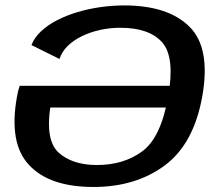

<svg xmlns="http://www.w3.org/2000/svg" viewBox="-20 -702 839 726"><path d="M333.5 5Q493 5 603 -76.5Q713 -158 745 -338.5Q777 -520.5 697 -600.5Q616 -681.5 449.5 -681.5L435 -597Q545 -597 594 -541Q642 -485 616 -337.5Q588.5 -181 517.5 -129.5Q447.5 -78 346.5 -78Q253 -78 200.5 -126Q152 -172 170 -295.5H622L637 -377.5H54.5Q48 -360 44 -335.5Q12.5 -160 90 -78Q167 5 333.5 5ZM205 -479Q213.5 -506 235.5 -527.8Q257.5 -549.5 289.2 -565Q321 -580.5 358.2 -588.8Q395.5 -597 435 -597L453 -648.5L449.5 -681.5Q404.5 -681.5 359.2 -675Q314 -668.5 272.2 -656Q230.5 -643.5 195.2 -625.2Q160 -607 134.8 -583.2Q109.5 -559.5 99 -531.5Z"/></svg>

Font: Anybody Expanded Medium
Style: Italic
Weight: 500
Width: 7
Italic angle: -10°
Version: Version 1.113;gftools[0.9.25]